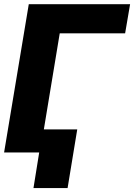

<svg xmlns="http://www.w3.org/2000/svg" viewBox="-25 -748 658 942"><path d="M613.3 -727.5 588.9 -584.5H268.1L171.4 0H-4.9L116.2 -727.5ZM354 -113.3 306.6 174.8H139.2L185.5 -113.3Z"/></svg>

Font: Inter Tight ExtraBold
Style: Italic
Weight: 800
Italic angle: -9.39999°
Designer: Rasmus Andersson
Foundry: rsms
Version: Version 3.004